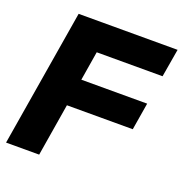

<svg xmlns="http://www.w3.org/2000/svg" viewBox="-131 -843 911 958"><g transform="rotate(20 325.0 -364.0)"><path d="M4.4 0 125 -727.5H650.4L625 -578.1H275.4L250 -423.3H599.6L575.7 -278.8H226.1L180.2 0Z"/></g></svg>

Font: Inter Display ExtraBold
Style: Italic
Weight: 800
Italic angle: -9.39999°
Designer: Rasmus Andersson
Foundry: rsms
Version: Version 4.000;git-a52131595